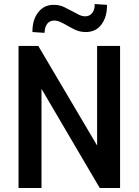

<svg xmlns="http://www.w3.org/2000/svg" viewBox="-20 -933 688 953"><path d="M72 0V-705H170L489 -165H462V-705H576V0H475L159 -538H186V0ZM201 -770 141 -774Q140 -833 169 -871Q198 -909 246 -909Q277 -909 300 -897Q323 -885 341 -876Q357 -867 372.5 -859.5Q388 -852 403 -852Q425 -852 438 -869Q451 -886 450 -913L511 -909Q512 -850 484 -812Q456 -774 406 -774Q376 -774 351.5 -786Q327 -798 314 -806Q299 -815 281.5 -823Q264 -831 249 -831Q227 -831 214.5 -815Q202 -799 201 -770Z"/></svg>

Font: Nunito Sans 10pt Condensed
Style: Bold
Weight: 700
Width: 3
Designer: Vernon Adams
Foundry: Vernon Adams
Version: Version 3.101;gftools[0.9.27]